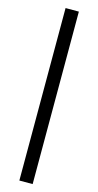

<svg xmlns="http://www.w3.org/2000/svg" viewBox="-166 -890 620 1214"><g transform="rotate(15 144.5 -282.5)"><path d="M101 282V-847H188V282Z"/></g></svg>

Font: Noto Sans HK SemiBold
Style: Regular
Weight: 600
Version: Version 2.004-H2;hotconv 1.0.118;makeotfexe 2.5.65603